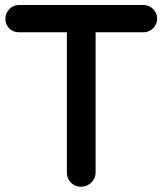

<svg xmlns="http://www.w3.org/2000/svg" viewBox="-20 -713 635 750"><path d="M241.2 -39.1V-586.9H53.7Q31.2 -586.9 16.1 -602.1Q1 -617.2 1 -639.2Q1 -661.1 16.6 -677.7Q32.2 -693.4 53.7 -693.4H540Q562.5 -693.4 578.1 -677.7Q593.8 -662.1 593.8 -640.1Q593.8 -618.2 578.1 -602.5Q561.5 -586.9 540 -586.9H353.5V-39.1Q353.5 -16.6 336.9 0Q319.3 16.6 296.4 16.6Q273.4 16.6 257.3 0.5Q241.2 -15.6 241.2 -39.1Z"/></svg>

Font: FakePearl
Style: SemiBold
Weight: 400
Version: Version 1.2